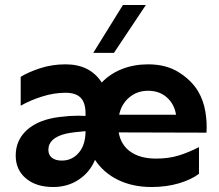

<svg xmlns="http://www.w3.org/2000/svg" viewBox="-20 -740 880 770"><path d="M243 -368Q196 -368 147.5 -352.5Q99 -337 63 -316V-432Q92 -450 140 -466Q188 -482 243 -482Q341 -482 388 -409Q421 -444 469 -463Q517 -482 574 -482Q647 -482 698 -449.5Q749 -417 775 -373Q796 -337 803.5 -293Q811 -249 808 -208L456 -209Q465 -158 504 -131Q543 -104 606 -104Q656 -104 695.5 -116Q735 -128 778 -150V-43Q748 -20 698 -5Q648 10 588 10Q512 10 453.5 -18.5Q395 -47 361 -99Q341 -50 296.5 -20Q252 10 193 10Q125 10 84 -24.5Q43 -59 43 -116Q43 -179 89.5 -220Q136 -261 220 -271Q260 -276 293 -276L323 -275V-285Q323 -328 303.5 -348Q284 -368 243 -368ZM228 -96Q269 -96 296 -127.5Q323 -159 323 -214Q273 -210 245 -204Q174 -187 174 -139Q174 -119 188 -107.5Q202 -96 228 -96ZM686 -280Q679 -323 649 -349.5Q619 -376 574 -376Q530 -376 498.5 -349.5Q467 -323 458 -280ZM473 -720H565L437 -528H354Z"/></svg>

Font: Madhuban SemiBold
Style: Regular
Weight: 600
Designer: jaikishan Patel
Foundry: MagicType
Version: Version 1.000